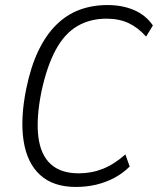

<svg xmlns="http://www.w3.org/2000/svg" viewBox="-20 -733 626 761"><path d="M281 8Q191 8 139 -39.5Q87 -87 73.5 -175Q60 -263 84 -381Q102 -469 132 -531.5Q162 -594 203 -634.5Q244 -675 295 -694Q346 -713 406 -713Q465 -713 511.5 -693Q558 -673 586 -632L559 -588Q527 -624 489.5 -641.5Q452 -659 402 -659Q337 -659 286.5 -629.5Q236 -600 201 -535.5Q166 -471 144 -369Q123 -263 132 -191Q141 -119 181 -82.5Q221 -46 292 -46Q343 -46 388 -64Q433 -82 477 -121L494 -73Q467 -46 433 -28Q399 -10 361 -1Q323 8 281 8Z"/></svg>

Font: Nunito Sans 10pt Condensed Light
Style: Italic
Weight: 300
Width: 3
Italic angle: -9°
Designer: Vernon Adams
Foundry: Vernon Adams
Version: Version 3.101;gftools[0.9.27]